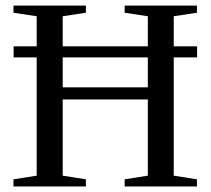

<svg xmlns="http://www.w3.org/2000/svg" viewBox="-20 -675 762 695"><path d="M28.8 0V-25.9L112.8 -39.1V-467.3H29.3V-507.3H112.8V-616.2L28.8 -628.9V-654.8H291V-628.9L207 -616.2V-507.3H515.1V-616.2L431.2 -628.9V-654.8H692.9V-628.9L608.9 -616.2V-507.3H693.4V-467.3H608.9V-39.1L692.9 -25.9V0H431.2V-25.9L515.1 -39.1V-314.9H207V-39.1L291 -25.9V0ZM515.1 -358.9V-467.3H207V-358.9Z"/></svg>

Font: Tinos
Style: Regular
Weight: 400
Designer: Steve Matteson
Foundry: Monotype Imaging Inc.
Version: Version 1.23